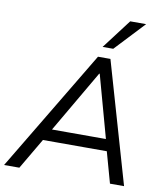

<svg xmlns="http://www.w3.org/2000/svg" viewBox="-121 -1019 955 1101"><g transform="rotate(10 356.5 -468.5)"><path d="M-22 0 400.5 -705H473L676.6 0H594.6L538.5 -201.2L572.3 -180H141.9L185 -201.2L66.9 0ZM424.3 -610.5 202.8 -230.3 181.8 -248.1H553.3L532.1 -230.3L427.3 -610.5ZM416.8 -765 547.3 -936.9H640L478.7 -765Z"/></g></svg>

Font: Mulish ExtraLight
Style: Italic
Weight: 200
Italic angle: -9°
Designer: Vernon Adams
Foundry: Vernon Adams
Version: Version 3.603